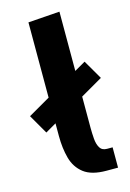

<svg xmlns="http://www.w3.org/2000/svg" viewBox="-167 -766 556 822"><g transform="rotate(-15 111.5 -355.0)"><path d="M226.7 -90 200 0Q134.7 0 100.3 -26.5Q66 -53 53.8 -97.5Q41.7 -142 41.7 -196V-700L181.7 -710V-196Q181.7 -171 183.7 -146.3Q185.7 -121.7 195.2 -105.8Q204.7 -90 226.7 -90ZM226.7 -90H251.3V0H200ZM230.3 -475.3 279.7 -390.3 -6.3 -224.7 -55.7 -310.3Z"/></g></svg>

Font: Epunda Slab Light
Style: Regular
Weight: 300
Designer: Simon Atzbach
Foundry: typofactur
Version: Version 1.102